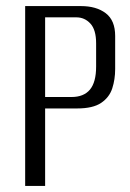

<svg xmlns="http://www.w3.org/2000/svg" viewBox="-20 -611 427 631"><path d="M62.7 0V-591H246.3Q296.7 -591 327.6 -567.5Q358.5 -544 358.5 -492.8V-384.2Q358.5 -350.1 348.9 -320.5Q339.2 -290.9 312.3 -272.8Q285.4 -254.6 233.7 -254.6H128.3V0ZM128.3 -292.2H215.1Q255.3 -292.2 275.6 -316.5Q295.9 -340.9 295.9 -392.3V-468.6Q295.9 -513.3 277 -533.6Q258.2 -554 230.9 -554H128.3Z"/></svg>

Font: Alumni Sans Thin
Style: Regular
Weight: 100
Designer: Robert E. Leuschke
Foundry: Robert E. Leuschke
Version: Version 1.018